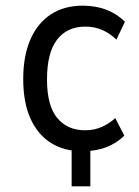

<svg xmlns="http://www.w3.org/2000/svg" viewBox="-20 -525 491 678"><path d="M233 133V-36H299V133ZM272 9Q206 9 159.5 -20.5Q113 -50 87.5 -106.5Q62 -163 62 -246Q62 -328 87.5 -386Q113 -444 160 -474.5Q207 -505 272 -505Q319 -505 357 -490Q395 -475 421 -448L391 -385Q370 -406 342.5 -418.5Q315 -431 281 -431Q217 -431 181.5 -385Q146 -339 146 -244Q146 -152 182 -108.5Q218 -65 280 -65Q314 -65 341 -77.5Q368 -90 387 -108L419 -46Q393 -20 356 -5.5Q319 9 272 9Z"/></svg>

Font: Nunito Sans 7pt Condensed
Style: Regular
Weight: 400
Width: 3
Designer: Vernon Adams
Foundry: Vernon Adams
Version: Version 3.101;gftools[0.9.27]